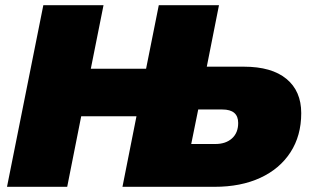

<svg xmlns="http://www.w3.org/2000/svg" viewBox="-20 -720 1203 740"><path d="M7 0 147 -700H379L330 -455H543L592 -700H824L777 -463H920Q1027 -463 1084 -416Q1141 -369 1141 -284Q1141 -197 1099.5 -133Q1058 -69 983 -34.5Q908 0 807 0H452L506 -272H293L239 0ZM744 -298 717 -165H810Q850 -165 874 -186.5Q898 -208 898 -246Q898 -298 837 -298Z"/></svg>

Font: Montserrat Black
Style: Italic
Weight: 900
Italic angle: -11.3°
Designer: Julieta Ulanovsky
Foundry: Julieta Ulanovsky
Version: Version 9.000; ttfautohint (v1.8.4.7-5d5b)